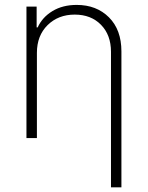

<svg xmlns="http://www.w3.org/2000/svg" viewBox="-20 -573 614 797"><path d="M133.2 -353.7V0H89.8V-545.5H132.1V-459.2H136.4Q155.5 -501.4 197.8 -527Q240.1 -552.6 298.3 -552.6Q380.7 -552.6 432.4 -500.9Q484 -449.2 484 -359.7V204.5H440.7V-358Q440.7 -427.6 399.3 -470Q358 -512.4 290.1 -512.4Q221.9 -512.4 177.6 -468.8Q133.2 -425.1 133.2 -353.7Z"/></svg>

Font: Inter UI Extra Light
Style: Regular
Weight: 200
Designer: Rasmus Andersson
Foundry: rsms
Version: 3.2;8d6f07862